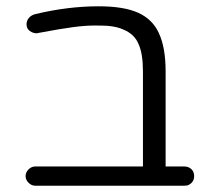

<svg xmlns="http://www.w3.org/2000/svg" viewBox="-20 -593 666 604"><path d="M559.6 -69.3H501V-368.2Q501 -444.3 479.5 -489.3Q460 -532.2 415 -552.7Q370.1 -573.2 290 -573.2Q194.3 -573.2 91.8 -548.8Q79.1 -545.9 71.3 -537.1Q63.5 -528.3 63.5 -516.6Q63.5 -502.9 73.7 -495.6Q84 -488.3 94.7 -488.3Q97.7 -488.3 100.6 -489.3Q172.9 -502.9 210.9 -507.8Q249 -512.7 276.4 -512.7Q303.7 -512.7 319.3 -511.7Q349.6 -508.8 368.2 -500Q403.3 -485.4 416 -454.1Q429.7 -423.8 429.7 -368.2V-69.3H90.8Q79.1 -69.3 69.8 -60.1Q60.5 -50.8 60.5 -39.1Q60.5 -27.3 69.8 -18.1Q79.1 -8.8 90.8 -8.8H559.6Q569.3 -8.8 574.2 -11.7Q590.8 -20.5 590.8 -39.1Q590.8 -52.7 582 -61Q573.2 -69.3 559.6 -69.3Z"/></svg>

Font: FakePearl
Style: ExtraLight
Weight: 300
Version: Version 1.2